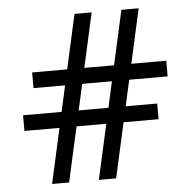

<svg xmlns="http://www.w3.org/2000/svg" viewBox="-50 -726 771 775"><g transform="rotate(-5 335.5 -338.0)"><path d="M389.5 0H319.5L470 -676H540ZM199 0H130L280 -676H349.5ZM581 -286.5V-223H37.5V-286.5ZM632.5 -455.5V-392H89V-455.5Z"/></g></svg>

Font: Newsreader 16pt 16pt ExtraBold
Style: Regular
Weight: 800
Version: Version 1.003